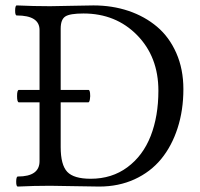

<svg xmlns="http://www.w3.org/2000/svg" viewBox="-20 -686 739 709"><path d="M45.9 2.9Q39.6 2.9 39.8 -15.6Q40 -34.2 45.9 -34.2Q126 -34.2 126 -90.8V-308.1H49.8Q43 -308.1 43 -331.1Q43 -354 49.8 -354H126V-575.2Q126 -628.9 42 -628.9Q35.6 -628.9 35.9 -647.5Q36.1 -666 42 -666Q103.5 -663.1 165 -663.1Q192.4 -663.1 245.6 -664.6Q298.8 -666 325.2 -666Q394.5 -666 454.6 -645.8Q514.6 -625.5 559.8 -587.4Q605 -549.3 631.1 -490Q657.2 -430.7 657.2 -356.9Q657.2 -278.8 635.7 -212.6Q614.3 -146.5 575 -98.6Q535.6 -50.8 476.8 -23.9Q418 2.9 346.2 2.9Q316.4 2.9 256.1 1.5Q195.8 0 165 0Q106 0 45.9 2.9ZM314.9 -25.9Q393.1 -25.9 450.4 -68.4Q507.8 -110.8 536.4 -183.8Q564.9 -256.8 564.9 -351.1Q564.9 -476.1 486.3 -556.2Q407.7 -636.2 288.1 -636.2Q237.8 -636.2 220.9 -625Q204.1 -613.8 204.1 -580.1V-354H307.1Q311 -354 312.5 -342.5Q314 -331.1 312 -319.6Q310.1 -308.1 306.2 -308.1H204.1V-143.1Q204.1 -77.1 228.3 -51.5Q252.4 -25.9 314.9 -25.9Z"/></svg>

Font: Junicode SmCond
Style: Regular
Weight: 400
Width: 4
Designer: Peter S. Baker
Version: Version 2.206